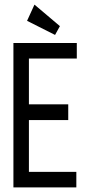

<svg xmlns="http://www.w3.org/2000/svg" viewBox="-20 -810 390 830"><path d="M38 0V-624H312V-557H105V-359H275V-291H105V-67H310V0ZM218 -659 97 -720 129 -790 239 -697Z"/></svg>

Font: Inconsolata ExtraCondensed Medium
Style: Regular
Weight: 500
Width: 2
Monospace: yes
Designer: Raph Levien, Cyreal, Brenton Simpson
Foundry: Raph Levien, Cyreal, Google
Version: Version 3.001; ttfautohint (v1.8.2.53-6de2)